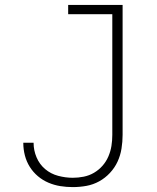

<svg xmlns="http://www.w3.org/2000/svg" viewBox="-20 -755 640 783"><path d="M277 8Q251 8 226 4Q201 0 177.5 -10Q154 -20 134.5 -36.5Q115 -53 101.5 -74.5Q88 -96 81.5 -121Q75 -146 75 -172V-173H117V-172Q117 -142 129 -113.5Q141 -85 164 -65.5Q187 -46 217 -38Q247 -30 277 -30Q299 -30 321.5 -34.5Q344 -39 363.5 -50.5Q383 -62 398 -79Q413 -96 422 -117Q431 -138 434.5 -160Q438 -182 438 -205V-697H258V-735H480V-205Q480 -177 475.5 -149Q471 -121 459.5 -96Q448 -71 428.5 -50Q409 -29 384.5 -15.5Q360 -2 332.5 3Q305 8 277 8Z"/></svg>

Font: Iosevka Etoile Extralight
Style: Regular
Weight: 200
Designer: Belleve Invis
Foundry: Belleve Invis
Version: Version 22.1.2; ttfautohint (v1.8.4)